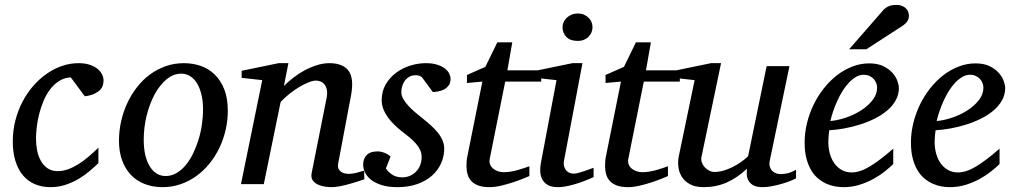

<svg xmlns="http://www.w3.org/2000/svg" viewBox="-20 -752 4142 784"><path d="M402.8 -423.8Q402.8 -414.1 399.9 -403.8Q397 -393.6 388.4 -384.8Q379.9 -376 365 -368.9Q350.1 -361.8 326.2 -358.9L269 -436Q242.2 -434.6 221.2 -421.1Q200.2 -407.7 184.3 -386.7Q168.5 -365.7 157.5 -339.1Q146.5 -312.5 139.6 -285.2Q132.8 -257.8 129.9 -231.9Q127 -206.1 127 -186Q127 -161.6 131.6 -137.9Q136.2 -114.3 146.7 -95.5Q157.2 -76.7 174.1 -64.9Q190.9 -53.2 215.8 -53.2Q235.8 -53.2 256.3 -60.3Q276.9 -67.4 297.6 -80.1Q318.4 -92.8 339.4 -110.4Q360.4 -127.9 381.8 -148.9V-85.9Q366.2 -70.8 346.2 -53.7Q326.2 -36.6 301.8 -22Q277.3 -7.3 248.3 2.4Q219.2 12.2 186 12.2Q150.4 12.2 121.8 -0.2Q93.3 -12.7 73.5 -36.4Q53.7 -60.1 43 -94.7Q32.2 -129.4 32.2 -173.8Q32.2 -218.8 42.7 -259.8Q53.2 -300.8 71.8 -336.4Q90.3 -372.1 115.7 -401.1Q141.1 -430.2 170.9 -450.9Q200.7 -471.7 233.6 -482.9Q266.6 -494.1 300.8 -494.1Q327.6 -494.1 347.2 -487.3Q366.7 -480.5 378.9 -470.2Q391.1 -460 397 -447.5Q402.8 -435.1 402.8 -423.8Z M809.1 -304.2Q809.1 -339.8 802.2 -367.2Q795.4 -394.5 783.7 -413.1Q772 -431.6 755.6 -441.4Q739.3 -451.2 720.2 -451.2Q687.5 -451.2 659.4 -427.5Q631.3 -403.8 610.8 -365.5Q590.3 -327.1 578.6 -279.1Q566.9 -231 566.9 -182.1Q566.9 -145 573.7 -117.2Q580.6 -89.4 592.8 -70.6Q605 -51.8 621.1 -42.5Q637.2 -33.2 656.2 -33.2Q679.7 -33.2 700.4 -45.2Q721.2 -57.1 738 -77.4Q754.9 -97.7 768.1 -124.5Q781.2 -151.4 790.5 -181.4Q799.8 -211.4 804.4 -243.2Q809.1 -274.9 809.1 -304.2ZM910.2 -299.8Q910.2 -259.3 901.1 -220.5Q892.1 -181.6 875.2 -147Q858.4 -112.3 834.7 -83.3Q811 -54.2 781.5 -33Q752 -11.7 717.3 0.2Q682.6 12.2 644 12.2Q603 12.2 569.8 -1Q536.6 -14.2 513.7 -38.8Q490.7 -63.5 478.3 -98.4Q465.8 -133.3 465.8 -176.8Q465.8 -217.3 474.6 -256.6Q483.4 -295.9 499.8 -331.1Q516.1 -366.2 539.6 -396.2Q563 -426.3 592.5 -448Q622.1 -469.7 657 -481.9Q691.9 -494.1 731 -494.1Q767.1 -494.1 799.6 -482.9Q832 -471.7 856.7 -447.8Q881.3 -423.8 895.8 -387.2Q910.2 -350.6 910.2 -299.8Z M1467.8 -20Q1461.4 -17.6 1445.6 -12.5Q1429.7 -7.3 1410.2 -1.7Q1390.6 3.9 1370.1 8.1Q1349.6 12.2 1334 12.2Q1325.2 12.2 1309.8 10.5Q1294.4 8.8 1280.3 2.7Q1266.1 -3.4 1257.3 -15.1Q1248.5 -26.9 1252.9 -46.9L1314 -354Q1317.4 -374 1314.2 -387.2Q1311 -400.4 1304 -408.4Q1296.9 -416.5 1287.6 -419.7Q1278.3 -422.9 1270 -422.9Q1257.8 -422.9 1240 -415.8Q1222.2 -408.7 1202.4 -397Q1182.6 -385.3 1162.6 -369.4Q1142.6 -353.5 1126 -335.9L1057.1 0H963.9L1050.8 -424.8L966.8 -434.1V-462.9L1117.7 -494.1H1157.7L1139.2 -400.9Q1155.8 -417.5 1177.2 -434.3Q1198.7 -451.2 1223.1 -464.4Q1247.6 -477.5 1273.7 -485.8Q1299.8 -494.1 1324.7 -494.1Q1379.4 -494.1 1402.6 -463.9Q1425.8 -433.6 1414.1 -366.2L1360.8 -84Q1358.4 -69.8 1363 -61.5Q1367.7 -53.2 1375.2 -48.8Q1382.8 -44.4 1391.1 -43.2Q1399.4 -42 1403.8 -42Q1417.5 -42 1433.6 -45.9Q1449.7 -49.8 1466.8 -55.2Z M1819.8 -431.2Q1819.8 -413.6 1812 -403.1Q1804.2 -392.6 1793 -386.7Q1781.7 -380.9 1769.3 -378.7Q1756.8 -376.5 1747.6 -376L1702.6 -437Q1699.7 -439.5 1693.4 -442.1Q1687 -444.8 1677.7 -444.8Q1661.1 -444.8 1649.9 -437.7Q1638.7 -430.7 1631.6 -420.2Q1624.5 -409.7 1621.6 -397.7Q1618.7 -385.7 1618.7 -376Q1618.7 -362.3 1626.5 -348.4Q1634.3 -334.5 1647 -320.6Q1659.7 -306.6 1675.5 -293.2Q1691.4 -279.8 1707.5 -267.1Q1724.1 -253.9 1739.5 -240Q1754.9 -226.1 1767.1 -211.2Q1779.3 -196.3 1786.6 -179.7Q1793.9 -163.1 1793.9 -145Q1793.9 -114.3 1781.5 -85.9Q1769 -57.6 1744.9 -35.6Q1720.7 -13.7 1684.8 -0.7Q1648.9 12.2 1602.5 12.2Q1566.4 12.2 1540 4.2Q1513.7 -3.9 1496.6 -16.8Q1479.5 -29.8 1471.2 -46.4Q1462.9 -63 1462.9 -80.1Q1462.9 -104 1477.3 -118.9Q1491.7 -133.8 1522.5 -133.8Q1531.7 -133.8 1540 -131.3Q1548.3 -128.9 1555.2 -125.7Q1562 -122.6 1567.1 -118.9Q1572.3 -115.2 1574.7 -112.8L1555.7 -64Q1566.4 -48.8 1582.3 -38.3Q1598.1 -27.8 1623.5 -27.8Q1638.7 -27.8 1652.8 -33.7Q1667 -39.6 1678 -50.3Q1689 -61 1695.3 -76.4Q1701.7 -91.8 1701.7 -110.8Q1701.7 -126 1695.6 -139.4Q1689.5 -152.8 1678.5 -165.5Q1667.5 -178.2 1652.6 -190.7Q1637.7 -203.1 1619.6 -216.8Q1604 -229 1589.6 -243.2Q1575.2 -257.3 1563.7 -273.2Q1552.2 -289.1 1545.4 -306.6Q1538.6 -324.2 1538.6 -342.8Q1538.6 -379.4 1555.2 -407.7Q1571.8 -436 1597.9 -455.3Q1624 -474.6 1656 -484.4Q1688 -494.1 1718.8 -494.1Q1747.1 -494.1 1766.4 -487.5Q1785.6 -481 1797.6 -471.4Q1809.6 -461.9 1814.7 -450.9Q1819.8 -439.9 1819.8 -431.2Z M2043 -418.9 1980 -105Q1977.1 -91.8 1981 -81.3Q1984.9 -70.8 1993.4 -63.7Q2002 -56.6 2013.4 -52.7Q2024.9 -48.8 2037.6 -48.8Q2051.8 -48.8 2066.9 -51.5Q2082 -54.2 2095.9 -58.1Q2109.9 -62 2121.8 -66.2Q2133.8 -70.3 2141.6 -73.2V-33.2Q2135.3 -30.3 2117.2 -22.9Q2099.1 -15.6 2075.7 -7.8Q2052.2 0 2026.4 6.1Q2000.5 12.2 1979 12.2Q1951.7 12.2 1933.6 5.6Q1915.5 -1 1904.8 -12.5Q1894 -23.9 1889.4 -39.8Q1884.8 -55.7 1884.8 -74.2Q1884.8 -84 1885.5 -94.2Q1886.2 -104.5 1888.7 -115.2L1949.7 -418.9L1886.7 -413.1V-445.8L1961.9 -479L2010.7 -579.1H2071.8L2051.8 -464.8H2189.9V-418.9Z M2403.8 -28.8Q2397.9 -26.4 2382.3 -19.5Q2366.7 -12.7 2345.7 -5.6Q2324.7 1.5 2301.5 6.8Q2278.3 12.2 2257.8 12.2Q2231.9 12.2 2216.8 3.4Q2201.7 -5.4 2194.3 -19.5Q2187 -33.7 2186 -51.3Q2185.1 -68.8 2188.5 -85.9L2252.4 -424.8L2166.5 -434.1V-462.9L2317.4 -494.1H2358.4L2282.7 -94.2Q2280.8 -84 2283 -74.7Q2285.2 -65.4 2290.3 -58.3Q2295.4 -51.3 2303.5 -47.1Q2311.5 -43 2321.8 -43Q2330.6 -43 2342.5 -46.1Q2354.5 -49.3 2366.5 -53.5Q2378.4 -57.6 2388.7 -61.5Q2398.9 -65.4 2403.8 -66.9ZM2399.4 -641.1Q2399.4 -629.9 2395.3 -619.9Q2391.1 -609.9 2383.5 -602.1Q2376 -594.2 2364.7 -589.6Q2353.5 -585 2338.9 -585Q2308.1 -585 2292.5 -601.3Q2276.9 -617.7 2276.9 -641.1Q2276.9 -650.9 2281 -660.6Q2285.2 -670.4 2293.2 -678.5Q2301.3 -686.5 2313 -691.7Q2324.7 -696.8 2339.8 -696.8Q2354 -696.8 2365 -691.9Q2376 -687 2383.8 -679.2Q2391.6 -671.4 2395.5 -661.4Q2399.4 -651.4 2399.4 -641.1Z M2608.9 -418.9 2545.9 -105Q2543 -91.8 2546.9 -81.3Q2550.8 -70.8 2559.3 -63.7Q2567.9 -56.6 2579.3 -52.7Q2590.8 -48.8 2603.5 -48.8Q2617.7 -48.8 2632.8 -51.5Q2647.9 -54.2 2661.9 -58.1Q2675.8 -62 2687.7 -66.2Q2699.7 -70.3 2707.5 -73.2V-33.2Q2701.2 -30.3 2683.1 -22.9Q2665 -15.6 2641.6 -7.8Q2618.2 0 2592.3 6.1Q2566.4 12.2 2544.9 12.2Q2517.6 12.2 2499.5 5.6Q2481.4 -1 2470.7 -12.5Q2460 -23.9 2455.3 -39.8Q2450.7 -55.7 2450.7 -74.2Q2450.7 -84 2451.4 -94.2Q2452.1 -104.5 2454.6 -115.2L2515.6 -418.9L2452.6 -413.1V-445.8L2527.8 -479L2576.7 -579.1H2637.7L2617.7 -464.8H2755.9V-418.9Z M3230.5 -23.9Q3221.2 -18.6 3204.8 -12.2Q3188.5 -5.9 3169.4 -0.5Q3150.4 4.9 3130.6 8.5Q3110.8 12.2 3094.7 12.2Q3066.4 12.2 3052.7 2.7Q3039.1 -6.8 3033.9 -19.3Q3028.8 -31.7 3029.3 -44.4Q3029.8 -57.1 3029.8 -63Q2990.2 -25.4 2947 -6.6Q2903.8 12.2 2853.5 12.2Q2818.8 12.2 2796.9 0Q2774.9 -12.2 2763.7 -30.8Q2752.4 -49.3 2750 -71.3Q2747.6 -93.3 2751.5 -112.8L2816.4 -424.8L2732.4 -434.1V-462.9L2883.3 -494.1H2924.3L2844.7 -112.8Q2841.8 -100.1 2845.9 -88.6Q2850.1 -77.1 2858.2 -68.6Q2866.2 -60.1 2876.5 -54.9Q2886.7 -49.8 2896.5 -49.8Q2914.6 -49.8 2932.9 -54.9Q2951.2 -60.1 2969.2 -68.8Q2987.3 -77.6 3003.9 -89.1Q3020.5 -100.6 3034.7 -113.8L3110.4 -481.9H3203.6L3123.5 -97.2Q3120.1 -81.5 3123.5 -71Q3127 -60.5 3134 -53.7Q3141.1 -46.9 3150.1 -43.9Q3159.2 -41 3167.5 -41Q3177.2 -41 3193.4 -43.9Q3209.5 -46.9 3230.5 -59.1Z M3561.5 -394Q3561.5 -403.8 3557.6 -413.3Q3553.7 -422.9 3546.9 -430.2Q3540 -437.5 3529.8 -442.1Q3519.5 -446.8 3507.3 -446.8Q3490.7 -446.8 3475.6 -438Q3460.4 -429.2 3446.5 -414.6Q3432.6 -399.9 3420.7 -380.9Q3408.7 -361.8 3399.2 -340.8Q3389.6 -319.8 3382.3 -298.3Q3375 -276.9 3370.6 -257.8Q3402.3 -260.7 3436.3 -272.5Q3470.2 -284.2 3498 -302.5Q3525.9 -320.8 3543.7 -344.2Q3561.5 -367.7 3561.5 -394ZM3650.4 -393.1Q3650.4 -365.7 3637.7 -342.8Q3625 -319.8 3603.3 -301.3Q3581.5 -282.7 3553 -268.3Q3524.4 -253.9 3492.9 -243.9Q3461.4 -233.9 3428.7 -227.8Q3396 -221.7 3366.2 -220.2Q3364.7 -210.4 3363.5 -196.8Q3362.3 -183.1 3362.3 -173.8Q3362.3 -146.5 3368.9 -123.5Q3375.5 -100.6 3387.9 -83.7Q3400.4 -66.9 3418 -57.4Q3435.5 -47.9 3457.5 -47.9Q3491.2 -47.9 3531.7 -72.3Q3572.3 -96.7 3627.4 -145V-82Q3613.3 -68.4 3592.8 -52Q3572.3 -35.6 3546.1 -21.2Q3520 -6.8 3489.3 2.7Q3458.5 12.2 3424.3 12.2Q3409.2 12.2 3391.4 9.3Q3373.5 6.3 3356 -1.2Q3338.4 -8.8 3322 -22Q3305.7 -35.2 3293.2 -55.4Q3280.8 -75.7 3273.2 -103.8Q3265.6 -131.8 3265.6 -169.9Q3265.6 -209.5 3275.1 -248.8Q3284.7 -288.1 3302 -324Q3319.3 -359.9 3343.8 -390.9Q3368.2 -421.9 3397.5 -444.6Q3426.8 -467.3 3460.2 -480.2Q3493.7 -493.2 3529.3 -493.2Q3564 -493.2 3587.2 -481.7Q3610.4 -470.2 3624.5 -454.1Q3638.7 -438 3644.5 -420.9Q3650.4 -403.8 3650.4 -393.1ZM3691.4 -689Q3691.4 -674.8 3685.1 -665.3Q3678.7 -655.8 3667.5 -647.9L3517.6 -550.8H3447.3L3583.5 -707Q3588.4 -712.9 3593.8 -717.3Q3599.1 -721.7 3605.7 -725.1Q3612.3 -728.5 3620.8 -730.2Q3629.4 -731.9 3640.6 -731.9Q3653.8 -731.9 3663.3 -728Q3672.9 -724.1 3679 -718Q3685.1 -711.9 3688.2 -704.1Q3691.4 -696.3 3691.4 -689Z M3995.6 -394Q3995.6 -403.8 3991.7 -413.3Q3987.8 -422.9 3981 -430.2Q3974.1 -437.5 3963.9 -442.1Q3953.6 -446.8 3941.4 -446.8Q3924.8 -446.8 3909.7 -438Q3894.5 -429.2 3880.6 -414.6Q3866.7 -399.9 3854.7 -380.9Q3842.8 -361.8 3833.3 -340.8Q3823.7 -319.8 3816.4 -298.3Q3809.1 -276.9 3804.7 -257.8Q3836.4 -260.7 3870.4 -272.5Q3904.3 -284.2 3932.1 -302.5Q3960 -320.8 3977.8 -344.2Q3995.6 -367.7 3995.6 -394ZM4084.5 -393.1Q4084.5 -365.7 4071.8 -342.8Q4059.1 -319.8 4037.4 -301.3Q4015.6 -282.7 3987.1 -268.3Q3958.5 -253.9 3927 -243.9Q3895.5 -233.9 3862.8 -227.8Q3830.1 -221.7 3800.3 -220.2Q3798.8 -210.4 3797.6 -196.8Q3796.4 -183.1 3796.4 -173.8Q3796.4 -146.5 3803 -123.5Q3809.6 -100.6 3822 -83.7Q3834.5 -66.9 3852.1 -57.4Q3869.6 -47.9 3891.6 -47.9Q3925.3 -47.9 3965.8 -72.3Q4006.3 -96.7 4061.5 -145V-82Q4047.4 -68.4 4026.9 -52Q4006.3 -35.6 3980.2 -21.2Q3954.1 -6.8 3923.3 2.7Q3892.6 12.2 3858.4 12.2Q3843.3 12.2 3825.4 9.3Q3807.6 6.3 3790 -1.2Q3772.5 -8.8 3756.1 -22Q3739.7 -35.2 3727.3 -55.4Q3714.8 -75.7 3707.3 -103.8Q3699.7 -131.8 3699.7 -169.9Q3699.7 -209.5 3709.2 -248.8Q3718.8 -288.1 3736.1 -324Q3753.4 -359.9 3777.8 -390.9Q3802.2 -421.9 3831.5 -444.6Q3860.8 -467.3 3894.3 -480.2Q3927.7 -493.2 3963.4 -493.2Q3998 -493.2 4021.2 -481.7Q4044.4 -470.2 4058.6 -454.1Q4072.8 -438 4078.6 -420.9Q4084.5 -403.8 4084.5 -393.1Z"/></svg>

Font: Charis SIL Eur
Style: Italic
Weight: 400
Italic angle: -11°
Foundry: SIL International
Version: Version 5.000